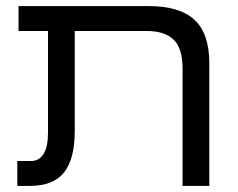

<svg xmlns="http://www.w3.org/2000/svg" viewBox="-20 -612 782 632"><path d="M581 0V-385Q581 -454 551 -482Q521 -510 463 -510H41V-592H469Q571 -592 620 -547Q669 -502 669 -403V0ZM37 0V-82H82Q109 -82 123.5 -105.5Q138 -129 138 -175V-548H226V-180Q226 -89 191 -44.5Q156 0 77 0Z"/></svg>

Font: Noto Sans Hebrew SemiCondensed
Style: Regular
Weight: 400
Width: 4
Designer: Monotype Design Team
Foundry: Monotype Imaging Inc.
Version: Version 2.003